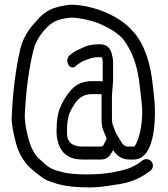

<svg xmlns="http://www.w3.org/2000/svg" viewBox="-20 -673 713 813"><path d="M466.7 109.4C517.4 103.7 567.5 87 606.3 57.1L615 51.3C629.8 41.1 630.5 23.5 622.4 12.4C614.7 1.8 598.8 -3.5 584.4 5.4L583.8 5.7L574.4 13.1C561.8 22.5 541.4 34.3 522.9 40.7C512.8 44.4 491.9 49.9 460.3 56.2C429.2 62.3 392 65.5 348.8 65.5C306.8 65.5 274.4 62.8 252.3 57.7C210.4 48.1 189.3 41.1 161.8 13.7C133.8 -11.1 131.8 -11.9 115.3 -44.2C102.1 -69.8 83.1 -145.5 85.1 -188.4C90.1 -293.9 102.7 -386.3 122.8 -465.6C134.9 -513.6 183.1 -573 221 -585.9C249.8 -595.8 273.9 -599.6 293 -598.1C333.3 -594.8 387.9 -581.3 416.8 -565.5L417.1 -565.4L417.4 -565.2C448.1 -551.4 473.4 -534.8 493.6 -515.7C501.7 -508 510.4 -495.9 519.5 -480.2C546.4 -437.1 564.1 -380.6 571.5 -311.2C574.2 -286.1 577 -261.8 579.9 -238.2C588.2 -170.3 573.1 -87 551.4 -56.2C548.9 -52.6 547.7 -52.5 546 -52.5H520C512.3 -52.5 506.4 -55.2 498 -65.1C486.8 -84.3 471.9 -103.6 465.7 -122.7C459.5 -141.5 454 -147.4 454 -167V-269.4L458.8 -328.4V-385C458.8 -406.3 460.7 -416.4 453.6 -443.6C447.4 -470.8 430 -485.5 405.7 -485.5C376.4 -485.5 354.6 -482.6 339.5 -475.1C317.6 -464.4 297.7 -459.2 274.1 -438.1C261.9 -426.7 263.7 -408.3 270.2 -398C276.4 -388.3 289.1 -382.4 300.2 -392.6C306.2 -398.1 311 -401.9 314.1 -403.8L324.5 -410.3C327.6 -412.3 331.2 -414 335.2 -415.5C352.4 -421.8 368.1 -430.5 392.4 -430.5H408.8C409.9 -430.5 410.5 -430.4 411.4 -430.2C413.2 -424.6 415.8 -411.2 414.9 -405.1L414.8 -404V-328.6C408.7 -329.2 402.1 -329.5 396 -329.5H370.4C333.7 -329.5 303.5 -317.5 281.3 -292.2C266.6 -275.6 254 -257.1 243.6 -236.8L243.4 -236.5L233.6 -214.9L233.5 -214.6C223.9 -190.7 219.6 -160.2 219.6 -123V-109C219.6 -101.3 220.9 -92.3 223.1 -81.9C235.4 -20.5 275.6 2.5 328.8 2.5H408C435.7 2.5 448.7 -17.3 459 -37.2C474.8 -12.2 498.1 2.5 528 2.5H546C621.1 2.5 636.2 -115.1 636.1 -197.2C636.1 -218.5 634.9 -239 632.9 -256.9C631.2 -271.8 629.1 -292 626.4 -317.3C617.9 -400 591.8 -489.1 542.5 -540.6C490.3 -602.1 388.8 -646.5 295.4 -652.6C272.3 -654.1 244.1 -649.5 209.5 -639.1C180.4 -629.3 155.7 -610.2 132.4 -582.5C99.1 -547.3 76.7 -509 66.5 -467.9C46.6 -382.8 34.4 -286.3 29.6 -177.7C28.5 -151.9 35 -114.4 48.5 -63.3C56.3 -33.9 70.5 -6.1 90.8 19.7C106.8 40.1 153.8 77.6 174.5 88.5L174.9 88.7L175.2 88.9C236.1 114.2 281.8 120.5 365.3 120.5C389.9 120.5 423.4 116.8 466.7 109.4ZM263.6 -109V-123C263.6 -141.4 265.8 -160.6 270.4 -180.6L270.6 -181.2L270.7 -181.9C271.9 -191 280.7 -210.4 298.8 -236.9C315.9 -261.9 339.1 -274.5 370.4 -274.5H396C401.1 -274.5 404.5 -274.4 410 -273.9C410 -273.2 410 -271.2 410 -270V-167C410 -149.7 411.9 -135.2 416.7 -123.6C422.7 -109.4 425 -100.4 431.7 -85.4L420.9 -64.2L420.7 -63.6C417.2 -54.9 413.7 -52.5 408 -52.5H328.8C288.7 -52.5 263.6 -69 263.6 -109Z"/></svg>

Font: MewTooHand
Style: BdCond
Weight: 400
Designer: Mew Too, Robert Jablonski
Version: Version 0.77